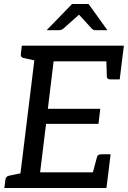

<svg xmlns="http://www.w3.org/2000/svg" viewBox="-20 -947 644 967"><path d="M74 0 162 -717H604L594 -638H250L221 -399H485L476 -323H212L182 -79H526L516 0ZM441 -54 468 -154Q470 -163 476 -166.5Q482 -170 491 -170H537L526 -79ZM515 -663 594 -638 583 -547H537Q529 -547 523.5 -550.5Q518 -554 518 -563ZM192 -717 171 -639 98 -655Q90 -657 87 -662Q84 -667 85 -676L90 -717ZM2 0 7 -41Q8 -50 12.5 -55Q17 -60 25 -62L102 -78L104 0ZM215 -795 343 -927H426L521 -795H462Q450 -795 443 -802L378 -873L298 -802Q294 -799 288.5 -797Q283 -795 277 -795Z"/></svg>

Font: Aleo
Style: Italic
Weight: 400
Italic angle: -7°
Designer: Alessio Laiso
Foundry: Alessio Laiso
Version: Version 2.001;gftools[0.9.29]